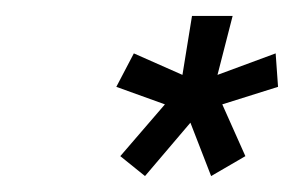

<svg xmlns="http://www.w3.org/2000/svg" viewBox="-20 -734 369 241"><path d="M131 -538 187 -603 126 -625 148 -667 209 -640 221 -714H272L253 -640L326 -667L329 -625L259 -603L288 -538L245 -513L219 -580L162 -513Z"/></svg>

Font: Raleway Medium
Style: Italic
Weight: 500
Italic angle: -12°
Designer: Matt McInerney, Pablo Impallari, Rodrigo Fuenzalida
Foundry: Matt McInerney, Pablo Impallari, Rodrigo Fuenzalida
Version: Version 4.026